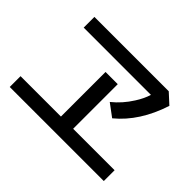

<svg xmlns="http://www.w3.org/2000/svg" viewBox="-137 -988 1244 1244"><g transform="rotate(45 485.0 -366.5)"><path d="M418.9 -520H530.8V-111.3H910.6V-12.2H48.8V-111.3H418.9ZM115.7 -721.2H796.9L866.7 -657.2Q800.3 -451.7 661.6 -337.9L575.7 -401.9Q640.1 -453.6 685.5 -525.9Q717.8 -576.2 731.9 -623H115.7Z"/></g></svg>

Font: BIZ UDPGothic
Style: Bold
Weight: 700
Designer: TypeBank Co., Ltd.
Foundry: Morisawa Inc.
Version: Version 1.051